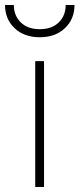

<svg xmlns="http://www.w3.org/2000/svg" viewBox="-61 -743 316 763"><path d="M79 -500H114V0H79ZM-41 -723H-6Q-6 -681 21.5 -654Q49 -627 97 -627Q145 -627 172.5 -654Q200 -681 200 -723H235Q235 -667 197 -631Q159 -595 97 -595Q35 -595 -3 -631Q-41 -667 -41 -723Z"/></svg>

Font: Cairo ExtraLight
Style: Regular
Weight: 275
Designer: Mohamed Gaber, Accademia di Belle Arti di Urbino and others
Foundry: Kief Type Foundry, Accademia di Belle Arti di Urbino and others
Version: Version 3.011